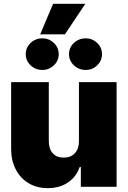

<svg xmlns="http://www.w3.org/2000/svg" viewBox="-20 -974 666 1001"><path d="M391.6 -238.3V-545.9H587.9V0H401.4V-103.5H395.5Q377.9 -51.8 333.7 -22.2Q289.6 7.3 228.5 6.8Q171.4 6.8 128.4 -19.3Q85.4 -45.4 61.8 -91.6Q38.1 -137.7 38.1 -197.3V-545.9H234.4V-238.3Q234.4 -198.2 254.9 -175Q275.4 -151.9 312.5 -152.3Q348.6 -151.9 370.1 -175Q391.6 -198.2 391.6 -238.3ZM201.2 -609.4Q164.6 -609.4 139.4 -633.5Q114.3 -657.7 114.3 -691.4Q114.3 -726.1 139.4 -750Q164.6 -773.9 201.2 -774.4Q235.8 -773.9 261 -750Q286.1 -726.1 286.1 -691.4Q286.1 -657.7 261 -633.5Q235.8 -609.4 201.2 -609.4ZM426.8 -609.4Q390.6 -609.4 365.2 -633.5Q339.8 -657.7 339.8 -691.4Q339.8 -726.1 365.2 -750Q390.6 -773.9 426.8 -774.4Q461.9 -773.9 486.8 -750Q511.7 -726.1 511.7 -691.4Q511.7 -657.7 486.8 -633.5Q461.9 -609.4 426.8 -609.4ZM189.5 -794.9 256.8 -954.1H424.8L318.4 -794.9Z"/></svg>

Font: Inter Tight Black
Style: Regular
Weight: 900
Designer: Rasmus Andersson
Foundry: rsms
Version: Version 3.004; ttfautohint (v1.8.4.7-5d5b)